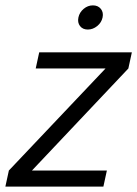

<svg xmlns="http://www.w3.org/2000/svg" viewBox="-38 -695 511 715"><path d="M453 -500 440 -440 81 -60H360L347 0H-18L-5 -60L355 -440H95L108 -500ZM289 -585Q270 -585 260 -598Q250 -611 254 -630Q258 -649 273.5 -662Q289 -675 308 -675Q327 -675 337.5 -662Q348 -649 344 -630Q340 -611 324 -598Q308 -585 289 -585Z"/></svg>

Font: Epunda Sans Light
Style: Italic
Weight: 300
Italic angle: -12.0243°
Designer: Simon Atzbach
Foundry: typofactur
Version: Version 2.204